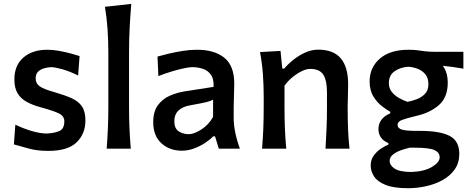

<svg xmlns="http://www.w3.org/2000/svg" viewBox="-20 -765 2425 988"><path d="M228 11.5Q171 11.5 126.5 -1Q82 -13.5 51.5 -22L59 -123.5Q100 -103.5 143.2 -90.8Q186.5 -78 221 -78Q257.5 -79.5 284.2 -90.2Q311 -101 311 -141Q311 -167 284.8 -180.5Q258.5 -194 191 -212.5Q149.5 -223.5 118.8 -240Q88 -256.5 71 -284Q54 -311.5 54 -356.5Q54 -428.5 100.2 -468.8Q146.5 -509 223.5 -509Q251.5 -509 282.5 -503.5Q313.5 -498 341.8 -490.5Q370 -483 389.5 -476.5L382 -376.5Q336.5 -399 299 -409.2Q261.5 -419.5 242.5 -419.5Q224.5 -418.5 206.2 -413.2Q188 -408 175.8 -395.8Q163.5 -383.5 163.5 -362Q163.5 -336.5 182.8 -321.8Q202 -307 262.5 -290Q313 -275.5 348.2 -259.8Q383.5 -244 401.5 -217.8Q419.5 -191.5 419.5 -145.5Q419.5 -76.5 374.2 -32.5Q329 11.5 228 11.5Z M529 0Q533 -54.5 535.2 -105.2Q537.5 -156 537.5 -218V-493.5Q537.5 -555.5 533.5 -614.2Q529.5 -673 520 -730L655.5 -745Q650.5 -685 647.2 -622.8Q644 -560.5 644 -493.5V-218Q644 -156 646.2 -105.2Q648.5 -54.5 653 0Z M916.5 10.5Q852.5 10.5 810.5 -27.8Q768.5 -66 768.5 -136.5Q768.5 -191.5 792.8 -224Q817 -256.5 854.5 -272.8Q892 -289 931.5 -295L1079 -318Q1081 -358.5 1065.2 -380.5Q1049.5 -402.5 1023.8 -411Q998 -419.5 968.5 -419.5Q955 -419.5 927.2 -413.8Q899.5 -408 864.5 -397.5Q829.5 -387 795 -373.5L790.5 -474Q813.5 -480.5 847.8 -488.8Q882 -497 920.2 -503Q958.5 -509 993.5 -509Q1083.5 -509 1134.5 -467.8Q1185.5 -426.5 1185.5 -334Q1185.5 -310.5 1184 -276Q1182.5 -241.5 1182.5 -211V-158Q1182.5 -88 1214.5 0H1106L1086.5 -63.5H1077Q1061 -46.5 1034.8 -29.2Q1008.5 -12 977.8 -0.8Q947 10.5 916.5 10.5ZM951.5 -74.5Q978 -74.5 1015.8 -98.5Q1053.5 -122.5 1076.5 -163.5V-252.5Q1069.5 -248 1057.5 -244Q1045.5 -240 1022 -235Q998.5 -230 956 -222.5Q919 -216 898 -195.8Q877 -175.5 877 -141Q877 -104.5 899.2 -89.5Q921.5 -74.5 951.5 -74.5Z M1328.5 0Q1333 -54.5 1335 -105.2Q1337 -156 1337 -218V-268Q1337 -323.5 1333 -381.2Q1329 -439 1318 -497L1423.5 -503L1432.5 -412.5H1443Q1462.5 -436 1490.8 -458.2Q1519 -480.5 1551.5 -495Q1584 -509.5 1617 -509.5Q1696 -509.5 1733.8 -464.5Q1771.5 -419.5 1771.5 -332Q1771.5 -299.5 1770.2 -270.2Q1769 -241 1769 -218Q1769 -156 1770.8 -105.2Q1772.5 -54.5 1778.5 0H1655Q1658.5 -54.5 1660.5 -104.8Q1662.5 -155 1662.5 -212.5V-291Q1662.5 -350.5 1643.8 -380.5Q1625 -410.5 1575.5 -410.5Q1557 -410.5 1532.8 -398.8Q1508.5 -387 1484.8 -367.5Q1461 -348 1444 -324V-212.5Q1444 -155 1446 -104.8Q1448 -54.5 1453 0Z M2080.5 203.5Q2006 203.5 1964 186.5Q1922 169.5 1904.8 142.8Q1887.5 116 1887.5 87.5Q1887.5 56 1904.5 33.8Q1921.5 11.5 1943 -2Q1964.5 -15.5 1978.5 -20.5V-29Q1970.5 -31.5 1958.2 -39.8Q1946 -48 1936.8 -63.2Q1927.5 -78.5 1927.5 -101.5Q1927.5 -127 1942.2 -147.8Q1957 -168.5 1988.5 -182V-189.5Q1972 -198.5 1946.8 -217.5Q1921.5 -236.5 1901.8 -268Q1882 -299.5 1882 -346Q1882 -417.5 1934.5 -463.2Q1987 -509 2082.5 -509Q2108 -509 2127 -506.5Q2146 -504 2166.2 -501.2Q2186.5 -498.5 2216.5 -498.5H2364.5V-411.5Q2337.5 -416.5 2311.2 -420.2Q2285 -424 2259 -426.5Q2284 -391 2284 -339.5Q2284 -264 2238.5 -224.2Q2193 -184.5 2122 -168.5Q2073.5 -157 2049.8 -148.2Q2026 -139.5 2026 -122.5Q2026 -104.5 2048.5 -98Q2071 -91.5 2122 -91.5H2143Q2243.5 -91.5 2293.5 -65.8Q2343.5 -40 2343.5 27Q2343.5 73 2320 106.5Q2296.5 140 2257.8 161.5Q2219 183 2172.5 193.2Q2126 203.5 2080.5 203.5ZM2076.5 -241Q2098.5 -245 2123.8 -254.2Q2149 -263.5 2166.8 -282Q2184.5 -300.5 2184.5 -331.5Q2184.5 -363 2169.2 -382Q2154 -401 2130.2 -410.5Q2106.5 -420 2081.5 -421.5Q2042 -419.5 2011.5 -399Q1981 -378.5 1981 -337.5Q1981 -310.5 1996.5 -291.5Q2012 -272.5 2034.2 -260.2Q2056.5 -248 2076.5 -241ZM2096.5 120Q2164 117.5 2203.2 93.8Q2242.5 70 2242.5 44.5Q2242.5 20 2216 7.5Q2189.5 -5 2114.5 -5H2088.5Q2068 -0.5 2043.8 8Q2019.5 16.5 2002.2 30.2Q1985 44 1985 63Q1985 85 2010 102.2Q2035 119.5 2096.5 120Z"/></svg>

Font: Commissioner Flair Medium
Style: Regular
Weight: 500
Designer: Kostas Bartsokas
Foundry: Kostas Bartsokas
Version: Version 1.000; ttfautohint (v1.8.3)